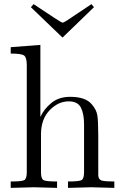

<svg xmlns="http://www.w3.org/2000/svg" viewBox="-20 -912 595 932"><path d="M130 -877 143 -892Q277 -802 283 -802Q289 -802 305 -812.5Q321 -823 424 -892L436 -877L284 -730H283ZM32 0V-31Q85 -31 97.5 -37.5Q110 -44 110 -76V-596Q110 -633 97 -642.5Q84 -652 32 -652V-683L176 -694V-346H177Q193 -382 229 -412Q265 -442 321 -442Q396 -442 426 -405Q448 -380 452.5 -352Q457 -324 457 -252V-61Q458 -40 474 -35.5Q490 -31 535 -31V0Q433 -3 423 -3Q415 -3 310 0V-31Q363 -31 375.5 -37.5Q388 -44 388 -76V-309Q388 -360 372.5 -390Q357 -420 314 -420Q262 -420 220.5 -376.5Q179 -333 179 -260V-76Q179 -44 191.5 -37.5Q204 -31 257 -31V0Q155 -3 145 -3Q137 -3 32 0Z"/></svg>

Font: CMU Serif
Style: Roman
Weight: 500
Version: Version 0.7.0